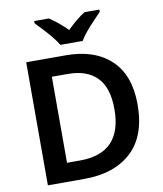

<svg xmlns="http://www.w3.org/2000/svg" viewBox="-99 -1018 930 1097"><g transform="rotate(-10 366.0 -469.0)"><path d="M674 -367Q674 -184 574.5 -92Q475 0 301 0H89V-714H320Q485 -714 579.5 -625.5Q674 -537 674 -367ZM539 -363Q539 -488 480.5 -547.5Q422 -607 312 -607H219V-108H295Q539 -108 539 -363ZM299 -778Q285 -801 263 -828Q241 -855 217 -880.5Q193 -906 175 -925V-938H260Q286 -921 311.5 -900Q337 -879 363 -853Q389 -879 415 -900.5Q441 -922 467 -938H553V-925Q535 -906 510.5 -880.5Q486 -855 463.5 -828Q441 -801 428 -778Z"/></g></svg>

Font: Noto Sans Meetei Mayek SemiBold
Style: Regular
Weight: 600
Designer: Monotype Design Team and Neelakash Kshetrimayum
Foundry: Monotype Imaging Inc.
Version: Version 2.002; ttfautohint (v1.8.4.7-5d5b)